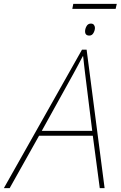

<svg xmlns="http://www.w3.org/2000/svg" viewBox="-68 -973 624 993"><path d="M-48 0 356 -716H380L473 0H448L412 -271H134L-18 0ZM148 -296H409L372 -594Q370 -614 367 -636.5Q364 -659 362 -682H360Q349 -660 336.5 -637.5Q324 -615 313 -594ZM306 -927 311 -953H536L530 -927ZM394 -789Q372 -789 372 -811Q372 -824 379.5 -837.5Q387 -851 402 -851Q413 -851 418 -844Q423 -837 423 -829Q423 -816 415.5 -802.5Q408 -789 394 -789Z"/></svg>

Font: Noto Sans Disp Thin
Style: Italic
Weight: 100
Italic angle: -12°
Designer: Monotype Design Team
Foundry: Monotype Imaging Inc.
Version: Version 2.000;GOOG;noto-source:20170915:90ef993387c0